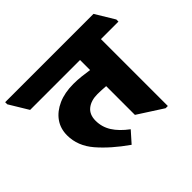

<svg xmlns="http://www.w3.org/2000/svg" viewBox="-222 -823 1039 1039"><g transform="rotate(-45 297.0 -303.5)"><path d="M247 20Q153 -46 94.5 -114Q36 -182 36 -263Q36 -315 63.5 -353.5Q91 -392 140.5 -414Q190 -436 257 -436Q287 -436 318 -432.5Q349 -429 374 -425V-502H-8L-74 -611V-627H602L668 -518V-502H534V10H517L374 -82V-302Q360 -303 343.5 -304Q327 -305 311 -305Q261 -305 231 -281Q201 -257 201 -210Q201 -162 226.5 -121.5Q252 -81 303 -43Z"/></g></svg>

Font: Noto Serif Devanagari Black
Style: Regular
Weight: 900
Designer: Universal Thirst, Indian Type Foundry and the Monotype Design Team
Foundry: Monotype Imaging Inc.
Version: Version 2.004; ttfautohint (v1.8.4.7-5d5b)